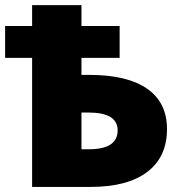

<svg xmlns="http://www.w3.org/2000/svg" viewBox="-24 -734 712 754"><path d="M631.8 -227.1Q631.8 -117.7 554.2 -58.8Q476.6 0 333 0H102.1V-506.8H-3.9V-631.8H102.1V-713.9H295.9V-631.8H445.8V-506.8H295.9V-439.9H326.2Q475.6 -439.9 553.7 -385.7Q631.8 -331.5 631.8 -227.1ZM295.9 -147.9H325.2Q438 -147.9 438 -222.2Q438 -292 324.2 -292H295.9Z"/></svg>

Font: Black Ops One [rus by aLiNcE]
Style: Regular
Weight: 400
Designer: James Grieshaber
Foundry: James Grieshaber
Version: Version 1.002;May 25, 2024;FontCreator 13.0.0.2680 64-bit